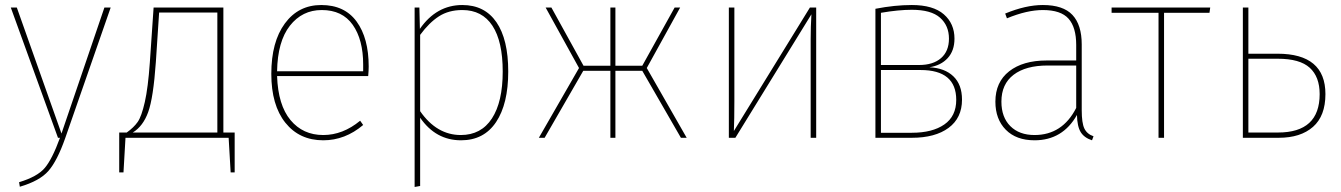

<svg xmlns="http://www.w3.org/2000/svg" viewBox="-20 -549 5345 765"><path d="M421 -519 240 1Q208 92 173 132Q138 172 59 195L56 177Q129 155 158.5 120Q188 85 219 0H211L23 -519H47L225 -17L396 -519Z M870 -21H915V138H899L891 0H480L472 138H455V-21H485Q513 -41 528.5 -63Q544 -85 557 -142.5Q570 -200 577 -300L592 -519H870ZM846 -21V-499H614L601 -302Q591 -159 570.5 -102.5Q550 -46 509 -21Z M1449 -284Q1449 -268 1447 -246H1084Q1088 -130 1137.5 -70.5Q1187 -11 1268 -11Q1346 -11 1415 -68L1427 -51Q1355 10 1268 10Q1173 10 1117 -60Q1061 -130 1061 -255Q1061 -382 1115 -455.5Q1169 -529 1260 -529Q1353 -529 1401 -463Q1449 -397 1449 -284ZM1427 -265V-292Q1427 -391 1385.5 -450Q1344 -509 1262 -509Q1184 -509 1135 -446.5Q1086 -384 1084 -265Z M1822 -529Q1911 -529 1958 -460.5Q2005 -392 2005 -264Q2005 -135 1956.5 -62.5Q1908 10 1817 10Q1716 10 1654 -80V192L1632 196V-519H1651L1653 -434Q1719 -529 1822 -529ZM1816 -11Q1897 -11 1940 -77Q1983 -143 1983 -264Q1983 -384 1942 -446.5Q1901 -509 1822 -509Q1768 -509 1729 -484Q1690 -459 1654 -410V-106Q1720 -11 1816 -11Z M2690 -519 2557 -278 2716 0H2693L2539 -267H2432V0H2412V-267H2304L2150 0H2127L2287 -278L2154 -519H2177L2305 -287H2412V-519H2432V-287H2539L2668 -519Z M3232 -519V0H3210V-394Q3210 -442 3213 -492L2910 0H2884V-519H2906V-146Q2906 -73 2904 -27L3207 -519Z M3683 -281Q3744 -278 3778.5 -245Q3813 -212 3813 -152Q3813 -79 3759.5 -39.5Q3706 0 3613 0H3468V-514Q3545 -529 3613 -529Q3698 -529 3740.5 -492Q3783 -455 3783 -395Q3783 -347 3756 -317.5Q3729 -288 3683 -281ZM3613 -510Q3560 -510 3490 -498V-290H3642Q3698 -290 3729.5 -317.5Q3761 -345 3761 -395Q3761 -447 3725.5 -478.5Q3690 -510 3613 -510ZM3613 -20Q3695 -20 3742.5 -53Q3790 -86 3790 -151Q3790 -270 3648 -270H3490V-20Z M4290 -110Q4290 -59 4300.5 -37Q4311 -15 4337 -6L4331 10Q4300 0 4286 -22.5Q4272 -45 4271 -91Q4214 10 4102 10Q4029 10 3987.5 -32Q3946 -74 3946 -144Q3946 -222 4001 -265Q4056 -308 4150 -308H4268V-370Q4268 -440 4237.5 -474.5Q4207 -509 4135 -509Q4072 -509 3992 -476L3985 -495Q4067 -529 4135 -529Q4216 -529 4253 -489.5Q4290 -450 4290 -372ZM4102 -11Q4213 -11 4268 -119V-288H4154Q4067 -288 4018.5 -251Q3970 -214 3970 -144Q3970 -82 4005.5 -46.5Q4041 -11 4102 -11Z M4802 -519 4799 -498H4618V0H4596V-498H4409V-519Z M5070 -335Q5261 -335 5261 -174Q5261 -87 5211.5 -43.5Q5162 0 5075 0H4932V-519H4954V-335ZM5072 -21Q5238 -21 5238 -174Q5238 -243 5198.5 -279Q5159 -315 5071 -315H4954V-21Z"/></svg>

Font: FiraGO Thin
Style: Regular
Weight: 100
Designer: bBox Type
Foundry: bBox Type GmbH
Version: Version 1.001;PS 001.001;hotconv 1.0.88;makeotf.lib2.5.64775